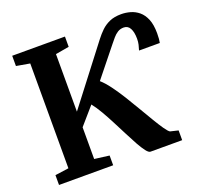

<svg xmlns="http://www.w3.org/2000/svg" viewBox="-130 -896 1077 1038"><g transform="rotate(-20 408.5 -376.5)"><path d="M38 0V-56.5L116.5 -67.5V-670.5L39 -684V-743H342.5V-684L264.5 -670.5V-339.5L515 -665.5Q533 -689 553.5 -708.8Q574 -728.5 601.8 -740.8Q629.5 -753 669 -753Q694.5 -753 720.8 -745.8Q747 -738.5 768.8 -720.5Q790.5 -702.5 803.8 -670.8Q817 -639 817 -589Q817 -569 815.8 -557.5Q814.5 -546 812.5 -535H693Q698 -550.5 701.5 -565.5Q705 -580.5 705 -599Q705 -636.5 693.2 -658.5Q681.5 -680.5 657 -680.5Q637 -680.5 621.8 -670.8Q606.5 -661 594.8 -647Q583 -633 572 -619.5L437.5 -452Q461 -431.5 486.5 -397Q512 -362.5 537.8 -321Q563.5 -279.5 588.2 -237.2Q613 -195 634.8 -158.5Q656.5 -122 673.5 -97.5Q690.5 -73 700.5 -67L746.5 -56V0H564.5Q554 0 539.8 -18.5Q525.5 -37 508.2 -68Q491 -99 471.8 -137Q452.5 -175 432.2 -214.2Q412 -253.5 391.5 -288.8Q371 -324 351 -349L264.5 -249.5V-67L349.5 -56V0Z"/></g></svg>

Font: Merriweather 28pt
Style: Bold
Weight: 700
Version: Version 2.100